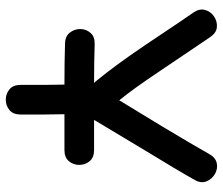

<svg xmlns="http://www.w3.org/2000/svg" viewBox="-72 -680 753 648"><g transform="rotate(90 304.0 -356.5)"><path d="M267 -50Q267 -25 282 -12.5Q297 0 317 0Q337 0 352 -12.5Q367 -25 367 -50Q367 -78 367 -128Q366 -178 366 -198H487Q512 -198 524.5 -213Q537 -228 537 -248Q537 -268 524.5 -283Q512 -298 487 -298H385Q387 -300 388 -303L487 -468Q555 -579 588 -638Q600 -659 592.5 -677.5Q585 -696 567.5 -706Q550 -716 531 -712Q512 -708 500 -686Q468 -629 406 -526L319 -383Q281 -429 217 -525L105 -691Q91 -711 71.5 -712.5Q52 -714 35.5 -702.5Q19 -691 14 -672Q9 -653 23 -633Q39 -611 133 -470Q202 -368 254 -305Q257 -301 261 -298Q189 -298 130 -300Q105 -301 92 -286.5Q79 -272 78.5 -252.5Q78 -233 90 -217Q102 -201 126 -200Q188 -198 266 -198Q266 -178 267 -128Q267 -77 267 -50Z"/></g></svg>

Font: Balsamiq Sans
Style: Regular
Weight: 400
Designer: Michael Angeles
Foundry: Balsamiq SRL
Version: Version 1.020; ttfautohint (v1.8.4.7-5d5b);gftools[0.9.26]